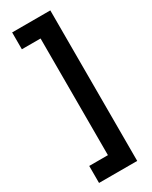

<svg xmlns="http://www.w3.org/2000/svg" viewBox="-247 -857 850 1076"><g transform="rotate(-30 178.0 -319.0)"><path d="M294 168H47V58H168V-697H47V-806H294Z"/></g></svg>

Font: DM Sans 28pt
Style: Bold
Weight: 700
Version: Version 4.004;gftools[0.9.30]